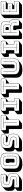

<svg xmlns="http://www.w3.org/2000/svg" viewBox="3386 -4172 919 7732"><g transform="rotate(-90 3846.0 -305.5)"><path d="M73 119Q49 119 38 108Q27 97 27 73V-44Q27 -57 30.5 -66Q34 -75 41 -81L141 -165Q88 -181 57.5 -219.5Q27 -258 27 -330V-435Q27 -480 42 -515Q57 -550 85 -574L215 -683Q242 -705 282 -717.5Q322 -730 373 -730H653Q677 -730 688 -719Q699 -708 699 -684V-565Q699 -552 695.5 -543Q692 -534 685 -528L595 -453Q658 -439 696.5 -400.5Q735 -362 735 -281V-176Q735 -131 720 -96Q705 -61 676 -37L547 71Q519 94 479 106.5Q439 119 389 119ZM518 0Q614 0 669.5 -45.5Q725 -91 725 -176V-281Q725 -365 682 -401Q639 -437 569 -447L420 -467Q407 -468 400 -477Q393 -486 393 -499Q393 -512 400 -520.5Q407 -529 420 -529H653Q672 -529 680.5 -537.5Q689 -546 689 -565V-684Q689 -703 680.5 -711.5Q672 -720 653 -720H373Q276 -720 221 -674.5Q166 -629 166 -544V-439Q166 -355 208.5 -319Q251 -283 321 -273L471 -252Q484 -251 490.5 -243Q497 -235 497 -218Q497 -206 490.5 -197.5Q484 -189 471 -189H202Q183 -189 174.5 -180.5Q166 -172 166 -153V-36Q166 -17 174.5 -8.5Q183 0 202 0ZM599 -630V-620H377Q335 -620 310 -597Q285 -574 285 -539V-457Q285 -422 299 -408Q313 -394 336 -390L547 -347Q577 -341 596.5 -321Q616 -301 616 -249V-191Q616 -147 586 -118.5Q556 -90 505 -90H256V-100H505Q551 -100 578.5 -125.5Q606 -151 606 -191V-249Q606 -296 589.5 -313.5Q573 -331 545 -337L334 -380Q308 -385 291.5 -400.5Q275 -416 275 -457V-539Q275 -579 303 -604.5Q331 -630 377 -630Z M1365 71Q1330 101 1267 117.5Q1204 134 1105 134Q1007 134 944.5 113.5Q882 93 846.5 59Q811 25 797.5 -19Q784 -63 784 -110V-421Q784 -467 797 -506.5Q810 -546 844 -574L974 -682Q1009 -712 1071.5 -728.5Q1134 -745 1234 -745Q1332 -745 1394.5 -729Q1457 -713 1492.5 -684.5Q1528 -656 1541 -616.5Q1554 -577 1554 -530V-189Q1554 -143 1541 -104Q1528 -65 1494 -37ZM1544 -189V-530Q1544 -576 1530.5 -613.5Q1517 -651 1482.5 -678Q1448 -705 1387.5 -720Q1327 -735 1234 -735Q1141 -735 1080 -720Q1019 -705 984.5 -678Q950 -651 936.5 -613.5Q923 -576 923 -530V-189Q923 -143 936.5 -105.5Q950 -68 984.5 -41.5Q1019 -15 1080 0Q1141 15 1234 15Q1327 15 1387.5 0Q1448 -15 1482.5 -41.5Q1517 -68 1530.5 -105.5Q1544 -143 1544 -189ZM1435 -212Q1435 -152 1392 -114.5Q1349 -77 1232 -77Q1115 -77 1073 -114.5Q1031 -152 1031 -212V-507Q1031 -567 1073 -604.5Q1115 -642 1232 -642Q1349 -642 1392 -604.5Q1435 -567 1435 -507ZM1041 -212Q1041 -156 1081 -121.5Q1121 -87 1232 -87Q1343 -87 1384 -121.5Q1425 -156 1425 -212V-507Q1425 -563 1384 -597.5Q1343 -632 1232 -632Q1121 -632 1081 -597.5Q1041 -563 1041 -507ZM1150 -225V-494Q1150 -513 1165 -526.5Q1180 -540 1234 -540Q1288 -540 1303 -526.5Q1318 -513 1318 -494V-225Q1318 -205 1303 -191.5Q1288 -178 1234 -178Q1180 -178 1165 -191.5Q1150 -205 1150 -225ZM1160 -225Q1160 -215 1164 -207.5Q1168 -200 1179 -195V-385Q1179 -395 1175 -402.5Q1171 -410 1160 -414Z M1660 119Q1636 119 1625 108Q1614 97 1614 73V-44Q1614 -57 1617.5 -66Q1621 -75 1628 -81L1728 -165Q1675 -181 1644.5 -219.5Q1614 -258 1614 -330V-435Q1614 -480 1629 -515Q1644 -550 1672 -574L1802 -683Q1829 -705 1869 -717.5Q1909 -730 1960 -730H2240Q2264 -730 2275 -719Q2286 -708 2286 -684V-565Q2286 -552 2282.5 -543Q2279 -534 2272 -528L2182 -453Q2245 -439 2283.5 -400.5Q2322 -362 2322 -281V-176Q2322 -131 2307 -96Q2292 -61 2263 -37L2134 71Q2106 94 2066 106.5Q2026 119 1976 119ZM2105 0Q2201 0 2256.5 -45.5Q2312 -91 2312 -176V-281Q2312 -365 2269 -401Q2226 -437 2156 -447L2007 -467Q1994 -468 1987 -477Q1980 -486 1980 -499Q1980 -512 1987 -520.5Q1994 -529 2007 -529H2240Q2259 -529 2267.5 -537.5Q2276 -546 2276 -565V-684Q2276 -703 2267.5 -711.5Q2259 -720 2240 -720H1960Q1863 -720 1808 -674.5Q1753 -629 1753 -544V-439Q1753 -355 1795.5 -319Q1838 -283 1908 -273L2058 -252Q2071 -251 2077.5 -243Q2084 -235 2084 -218Q2084 -206 2077.5 -197.5Q2071 -189 2058 -189H1789Q1770 -189 1761.5 -180.5Q1753 -172 1753 -153V-36Q1753 -17 1761.5 -8.5Q1770 0 1789 0ZM2186 -630V-620H1964Q1922 -620 1897 -597Q1872 -574 1872 -539V-457Q1872 -422 1886 -408Q1900 -394 1923 -390L2134 -347Q2164 -341 2183.5 -321Q2203 -301 2203 -249V-191Q2203 -147 2173 -118.5Q2143 -90 2092 -90H1843V-100H2092Q2138 -100 2165.5 -125.5Q2193 -151 2193 -191V-249Q2193 -296 2176.5 -313.5Q2160 -331 2132 -337L1921 -380Q1895 -385 1878.5 -400.5Q1862 -416 1862 -457V-539Q1862 -579 1890 -604.5Q1918 -630 1964 -630Z M2722 119H2560Q2536 119 2525 108Q2514 97 2514 73V-408H2377Q2353 -408 2342 -419Q2331 -430 2331 -454V-575Q2331 -588 2334.5 -597Q2338 -606 2345 -612L2474 -721Q2479 -725 2487.5 -727.5Q2496 -730 2506 -730H3034Q3058 -730 3069 -719Q3080 -708 3080 -684V-563Q3080 -550 3076.5 -541Q3073 -532 3066 -526L2936 -418Q2932 -414 2923.5 -411Q2915 -408 2905 -408H2897V-36Q2897 -23 2893.5 -14Q2890 -5 2883 1L2753 109Q2749 113 2740.5 116Q2732 119 2722 119ZM2851 0Q2870 0 2878.5 -8.5Q2887 -17 2887 -36V-527H3034Q3053 -527 3061.5 -535.5Q3070 -544 3070 -563V-684Q3070 -703 3061.5 -711.5Q3053 -720 3034 -720H2506Q2487 -720 2478.5 -711.5Q2470 -703 2470 -684V-563Q2470 -544 2478.5 -535.5Q2487 -527 2506 -527H2653V-36Q2653 -17 2661.5 -8.5Q2670 0 2689 0ZM2765 -90V-620H2560V-630H2980V-620H2775V-90Z M3584 119H3158Q3134 119 3123 108Q3112 97 3112 73V-46Q3112 -59 3115.5 -68Q3119 -77 3126 -83L3247 -185V-408H3158Q3134 -408 3123 -419Q3112 -430 3112 -454V-575Q3112 -588 3115.5 -597Q3119 -606 3126 -612L3255 -721Q3260 -725 3268.5 -727.5Q3277 -730 3287 -730H3713Q3737 -730 3748 -719Q3759 -708 3759 -684V-563Q3759 -550 3755.5 -541Q3752 -532 3745 -526L3626 -426V-201H3713Q3737 -201 3748 -190Q3759 -179 3759 -155V-36Q3759 -23 3755.5 -14Q3752 -5 3745 1L3615 109Q3611 113 3602.5 116Q3594 119 3584 119ZM3287 0H3713Q3732 0 3740.5 -8.5Q3749 -17 3749 -36V-155Q3749 -174 3740.5 -182.5Q3732 -191 3713 -191H3616V-527H3713Q3732 -527 3740.5 -535.5Q3749 -544 3749 -563V-684Q3749 -703 3740.5 -711.5Q3732 -720 3713 -720H3287Q3268 -720 3259.5 -711.5Q3251 -703 3251 -684V-563Q3251 -544 3259.5 -535.5Q3268 -527 3287 -527H3386V-191H3287Q3268 -191 3259.5 -182.5Q3251 -174 3251 -155V-36Q3251 -17 3259.5 -8.5Q3268 0 3287 0ZM3659 -90H3341V-100H3496V-620H3341V-630H3659V-620H3506V-100H3659Z M4183 119H4021Q3997 119 3986 108Q3975 97 3975 73V-408H3838Q3814 -408 3803 -419Q3792 -430 3792 -454V-575Q3792 -588 3795.5 -597Q3799 -606 3806 -612L3935 -721Q3940 -725 3948.5 -727.5Q3957 -730 3967 -730H4495Q4519 -730 4530 -719Q4541 -708 4541 -684V-563Q4541 -550 4537.5 -541Q4534 -532 4527 -526L4397 -418Q4393 -414 4384.5 -411Q4376 -408 4366 -408H4358V-36Q4358 -23 4354.5 -14Q4351 -5 4344 1L4214 109Q4210 113 4201.5 116Q4193 119 4183 119ZM4312 0Q4331 0 4339.5 -8.5Q4348 -17 4348 -36V-527H4495Q4514 -527 4522.5 -535.5Q4531 -544 4531 -563V-684Q4531 -703 4522.5 -711.5Q4514 -720 4495 -720H3967Q3948 -720 3939.5 -711.5Q3931 -703 3931 -684V-563Q3931 -544 3939.5 -535.5Q3948 -527 3967 -527H4114V-36Q4114 -17 4122.5 -8.5Q4131 0 4150 0ZM4226 -90V-620H4021V-630H4441V-620H4236V-90Z M4903 134Q4806 134 4743.5 113.5Q4681 93 4646 59Q4611 25 4597.5 -19Q4584 -63 4584 -110V-575Q4584 -588 4587.5 -597Q4591 -606 4598 -612L4727 -721Q4732 -725 4740.5 -727.5Q4749 -730 4759 -730H4916Q4940 -730 4951 -719Q4962 -708 4962 -684V-228Q4962 -219 4965 -211.5Q4968 -204 4978 -200V-575Q4978 -588 4981 -597Q4984 -606 4990 -611L4991 -612L5121 -721Q5126 -725 5134 -727.5Q5142 -730 5153 -730H5305Q5329 -730 5340 -719Q5351 -708 5351 -684V-189Q5351 -143 5338 -104Q5325 -65 5291 -37L5161 71Q5126 101 5064 117.5Q5002 134 4903 134ZM5341 -189V-684Q5341 -703 5332.5 -711.5Q5324 -720 5305 -720H5153Q5134 -720 5125.5 -711.5Q5117 -703 5117 -684V-228Q5117 -208 5102 -194.5Q5087 -181 5034 -181Q4982 -181 4967 -194.5Q4952 -208 4952 -228V-684Q4952 -703 4943.5 -711.5Q4935 -720 4916 -720H4759Q4740 -720 4731.5 -711.5Q4723 -703 4723 -684V-189Q4723 -143 4736.5 -105.5Q4750 -68 4784.5 -41.5Q4819 -15 4879 0Q4939 15 5032 15Q5125 15 5185 0Q5245 -15 5279.5 -41.5Q5314 -68 5327.5 -105.5Q5341 -143 5341 -189ZM4833 -630H4843V-213Q4843 -157 4882.5 -122.5Q4922 -88 5033 -88Q5144 -88 5184 -122.5Q5224 -157 5224 -213V-630H5234V-213Q5234 -153 5192 -115.5Q5150 -78 5033 -78Q4916 -78 4874.5 -115.5Q4833 -153 4833 -213Z M5891 119H5465Q5441 119 5430 108Q5419 97 5419 73V-46Q5419 -59 5422.5 -68Q5426 -77 5433 -83L5554 -185V-408H5465Q5441 -408 5430 -419Q5419 -430 5419 -454V-575Q5419 -588 5422.5 -597Q5426 -606 5433 -612L5562 -721Q5567 -725 5575.5 -727.5Q5584 -730 5594 -730H6020Q6044 -730 6055 -719Q6066 -708 6066 -684V-563Q6066 -550 6062.5 -541Q6059 -532 6052 -526L5933 -426V-201H6020Q6044 -201 6055 -190Q6066 -179 6066 -155V-36Q6066 -23 6062.5 -14Q6059 -5 6052 1L5922 109Q5918 113 5909.5 116Q5901 119 5891 119ZM5594 0H6020Q6039 0 6047.5 -8.5Q6056 -17 6056 -36V-155Q6056 -174 6047.5 -182.5Q6039 -191 6020 -191H5923V-527H6020Q6039 -527 6047.5 -535.5Q6056 -544 6056 -563V-684Q6056 -703 6047.5 -711.5Q6039 -720 6020 -720H5594Q5575 -720 5566.5 -711.5Q5558 -703 5558 -684V-563Q5558 -544 5566.5 -535.5Q5575 -527 5594 -527H5693V-191H5594Q5575 -191 5566.5 -182.5Q5558 -174 5558 -155V-36Q5558 -17 5566.5 -8.5Q5575 0 5594 0ZM5966 -90H5648V-100H5803V-620H5648V-630H5966V-620H5813V-100H5966Z M6615 -620H6397V-331H6615Q6677 -331 6698 -361Q6719 -391 6719 -446V-516Q6719 -562 6693.5 -591Q6668 -620 6615 -620ZM6505 -540H6580Q6606 -540 6615 -526.5Q6624 -513 6624 -493V-459Q6624 -439 6615 -425.5Q6606 -412 6580 -412H6505ZM6397 -90H6387V-630H6615Q6673 -630 6701 -597.5Q6729 -565 6729 -516V-447Q6729 -401 6717 -371.5Q6705 -342 6669 -331H6680Q6741 -331 6771 -303.5Q6801 -276 6801 -224V-90H6791V-224Q6791 -273 6764 -297.5Q6737 -322 6680 -322H6397ZM6469 0Q6488 0 6496.5 -8.5Q6505 -17 6505 -36V-232H6645Q6666 -232 6674.5 -221.5Q6683 -211 6683 -189V-36Q6683 -17 6691.5 -8.5Q6700 0 6719 0H6874Q6893 0 6901.5 -8.5Q6910 -17 6910 -36V-248Q6910 -311 6876.5 -349Q6843 -387 6789 -393Q6820 -406 6832.5 -435.5Q6845 -465 6845 -507V-553Q6845 -627 6802.5 -673.5Q6760 -720 6648 -720H6315Q6296 -720 6287.5 -711.5Q6279 -703 6279 -684V-36Q6279 -17 6287.5 -8.5Q6296 0 6315 0ZM6501 1 6371 109Q6367 113 6358.5 116Q6350 119 6340 119H6186Q6162 119 6151 108Q6140 97 6140 73V-575Q6140 -588 6143.5 -597Q6147 -606 6154 -612L6283 -721Q6288 -725 6296.5 -727.5Q6305 -730 6315 -730H6648Q6767 -730 6811 -680.5Q6855 -631 6855 -553V-507Q6855 -470 6846 -442.5Q6837 -415 6817 -398H6816Q6863 -385 6891.5 -346Q6920 -307 6920 -248V-36Q6920 -23 6916.5 -14Q6913 -5 6906 1L6776 109Q6772 113 6763.5 116Q6755 119 6745 119H6590Q6566 119 6555 108Q6544 97 6544 73V-80Q6544 -96 6538 -104.5Q6532 -113 6516 -113H6515V-36Q6515 -23 6511.5 -14Q6508 -5 6501 1Z M7493 119H7029Q7005 119 6994 108Q6983 97 6983 73V-575Q6983 -588 6986.5 -597Q6990 -606 6997 -612L7126 -721Q7131 -725 7139.5 -727.5Q7148 -730 7158 -730H7622Q7646 -730 7657 -719Q7668 -708 7668 -684V-567Q7668 -554 7664.5 -545Q7661 -536 7654 -530L7568 -459Q7578 -454 7582.5 -444Q7587 -434 7587 -418V-311Q7587 -298 7583.5 -289Q7580 -280 7573 -274L7484 -199H7622Q7646 -199 7657 -188Q7668 -177 7668 -153V-36Q7668 -23 7664.5 -14Q7661 -5 7654 1L7524 109Q7520 113 7511.5 116Q7503 119 7493 119ZM7622 0Q7641 0 7649.5 -8.5Q7658 -17 7658 -36V-153Q7658 -172 7649.5 -180.5Q7641 -189 7622 -189H7346V-275H7541Q7560 -275 7568.5 -283.5Q7577 -292 7577 -311V-418Q7577 -437 7568.5 -445.5Q7560 -454 7541 -454H7346V-531H7622Q7641 -531 7649.5 -539.5Q7658 -548 7658 -567V-684Q7658 -703 7649.5 -711.5Q7641 -720 7622 -720H7158Q7139 -720 7130.5 -711.5Q7122 -703 7122 -684V-36Q7122 -17 7130.5 -8.5Q7139 0 7158 0ZM7568 -100V-90H7231V-630H7568V-620H7241V-369H7487V-359H7241V-100Z"/></g></svg>

Font: Bungee Shade
Style: Regular
Weight: 400
Designer: David Jonathan Ross
Foundry: David Jonathan Ross
Version: Version 1.000;PS 1.0;hotconv 1.0.72;makeotf.lib2.5.5900